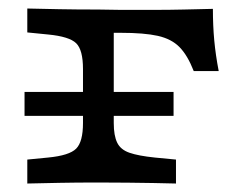

<svg xmlns="http://www.w3.org/2000/svg" viewBox="-20 -433 584 453"><path d="M175.8 -206.5V-270.2Q175.8 -315.3 159.7 -331Q143.5 -346.8 93.5 -351.6L44.4 -356.5V-412.9Q81.5 -412.1 120.2 -411.3Q158.9 -410.5 212.1 -410.5L248.4 -362.1V-206.5ZM212.1 -355.6V-410.5L264.5 -409.7H345.2Q379.8 -409.7 413.7 -410.5Q447.6 -411.3 482.3 -412.1Q482.3 -372.6 485.5 -337.9Q488.7 -303.2 496 -265.3H437.1Q422.6 -302.4 403.6 -321.8Q384.7 -341.1 352.4 -348.4Q320.2 -355.6 264.5 -355.6ZM212.1 -2.4Q158.9 -2.4 120.2 -1.6Q81.5 -0.8 44.4 0V-56.5L93.5 -61.3Q143.5 -66.1 159.7 -82.3Q175.8 -98.4 175.8 -142.7V-206.5H248.4V-142.7Q248.4 -112.9 256.5 -96.4Q264.5 -79.8 285.5 -72.6Q306.5 -65.3 345.2 -61.3L395.2 -56.5V0Q368.5 -0.8 341.1 -1.2Q313.7 -1.6 282.3 -2Q250.8 -2.4 212.1 -2.4ZM37.9 -159.7V-216.1H389.5V-159.7Z"/></svg>

Font: Playfair 5pt SemiExpanded Light
Style: Regular
Weight: 300
Width: 6
Designer: Claus Eggers Sørensen
Foundry: Claus Eggers Sørensen
Version: Version 2.203